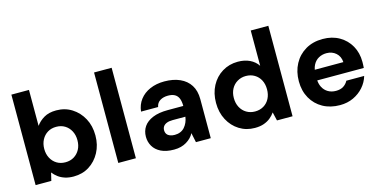

<svg xmlns="http://www.w3.org/2000/svg" viewBox="-72 -1092 2925 1476"><g transform="rotate(-15 1390.5 -354.0)"><path d="M366 12Q328 12 298 2.5Q268 -7 245 -24Q222 -41 205 -63L190 0H65V-720H205V-434Q229 -468 268 -491Q307 -514 366 -514Q435 -514 489.5 -479.5Q544 -445 576 -386Q608 -327 608 -250Q608 -175 576 -115.5Q544 -56 490 -22Q436 12 366 12ZM333 -110Q372 -110 401.5 -128Q431 -146 448 -177.5Q465 -209 465 -251Q465 -292 448 -324Q431 -356 401.5 -374Q372 -392 333 -392Q294 -392 264.5 -374Q235 -356 218 -324Q201 -292 201 -251Q201 -210 218 -178Q235 -146 264.5 -128Q294 -110 333 -110Z M723 0V-720H863V0Z M1165 12Q1102 12 1061 -8.5Q1020 -29 1000 -63.5Q980 -98 980 -139Q980 -185 1003.5 -219.5Q1027 -254 1075 -274Q1123 -294 1195 -294H1319Q1319 -330 1309.5 -353.5Q1300 -377 1279.5 -389Q1259 -401 1225 -401Q1188 -401 1162 -385Q1136 -369 1130 -336H994Q1000 -390 1030.5 -430Q1061 -470 1111.5 -492Q1162 -514 1226 -514Q1297 -514 1349.5 -490.5Q1402 -467 1430.5 -422Q1459 -377 1459 -311V0H1341L1325 -76Q1315 -56 1299.5 -40.5Q1284 -25 1264 -13Q1244 -1 1219.5 5.5Q1195 12 1165 12ZM1199 -96Q1224 -96 1244 -104.5Q1264 -113 1278 -129Q1292 -145 1301 -165.5Q1310 -186 1313 -209V-210H1212Q1183 -210 1164.5 -202.5Q1146 -195 1137 -182Q1128 -169 1128 -152Q1128 -133 1137 -120.5Q1146 -108 1162 -102Q1178 -96 1199 -96Z M1808 12Q1740 12 1685.5 -22Q1631 -56 1599.5 -115.5Q1568 -175 1568 -251Q1568 -327 1599.5 -386.5Q1631 -446 1686.5 -480Q1742 -514 1811 -514Q1865 -514 1905.5 -494.5Q1946 -475 1970 -439V-720H2110V0H1986L1970 -68Q1955 -46 1933 -28Q1911 -10 1880.5 1Q1850 12 1808 12ZM1842 -110Q1881 -110 1911 -128Q1941 -146 1957.5 -178Q1974 -210 1974 -251Q1974 -293 1957.5 -324.5Q1941 -356 1911 -374Q1881 -392 1842 -392Q1805 -392 1774.5 -374Q1744 -356 1727 -324.5Q1710 -293 1710 -252Q1710 -210 1727 -178Q1744 -146 1774 -128Q1804 -110 1842 -110Z M2486 12Q2409 12 2350.5 -20.5Q2292 -53 2259 -111.5Q2226 -170 2226 -246Q2226 -324 2258.5 -384.5Q2291 -445 2349.5 -479.5Q2408 -514 2486 -514Q2561 -514 2617.5 -481.5Q2674 -449 2705.5 -393Q2737 -337 2737 -265Q2737 -255 2736.5 -242.5Q2736 -230 2735 -217H2326V-301H2595Q2592 -347 2561.5 -374Q2531 -401 2486 -401Q2452 -401 2424 -385.5Q2396 -370 2380 -339Q2364 -308 2364 -260V-231Q2364 -192 2379 -163Q2394 -134 2421 -118Q2448 -102 2484 -102Q2520 -102 2543.5 -117Q2567 -132 2580 -157H2722Q2708 -109 2674.5 -71Q2641 -33 2593 -10.5Q2545 12 2486 12Z"/></g></svg>

Font: DM Sans 16pt ExtraBold
Style: Regular
Weight: 800
Version: Version 4.004;gftools[0.9.30]